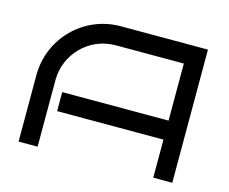

<svg xmlns="http://www.w3.org/2000/svg" viewBox="-99 -837 1161 975"><g transform="rotate(15 482.0 -350.0)"><path d="M880 -700H421C228 -700 72 -543 72 -350V0H172V-350C172 -488 284 -600 421 -600H780V-300H221V-200H780V0H880Z"/></g></svg>

Font: Bruno Ace SC
Style: Regular
Weight: 400
Designer: Astigmatic (AOETI)
Foundry: Astigmatic (AOETI)
Version: Version 1.000